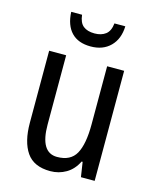

<svg xmlns="http://www.w3.org/2000/svg" viewBox="-113 -818 731 905"><g transform="rotate(15 252.5 -365.5)"><path d="M434 -537V0H367L356 -72H351Q331 -31 296 -10.5Q261 10 219 10Q139 10 103.5 -41.5Q68 -93 68 -186V-537H151V-199Q151 -63 233 -63Q299 -63 325 -110Q351 -157 351 -253V-537ZM385 -741Q383 -679 347 -643Q311 -607 251 -607Q190 -607 157 -641.5Q124 -676 121 -741H174Q178 -703 198 -687Q218 -671 253 -671Q286 -671 307 -687Q328 -703 332 -741Z"/></g></svg>

Font: Noto Sans Thai Cond
Style: Regular
Weight: 400
Width: 3
Designer: Monotype Design Team
Foundry: Monotype Imaging Inc.
Version: Version 2.002; ttfautohint (v1.8.4.7-5d5b)